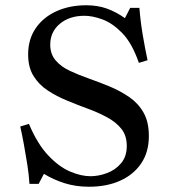

<svg xmlns="http://www.w3.org/2000/svg" viewBox="-20 -700 643 730"><path d="M171 -530Q171 -495 191 -471Q211 -447 245 -431Q279 -415 319 -401Q359 -387 398.5 -370.5Q438 -354 472 -330.5Q506 -307 526 -271.5Q546 -236 546 -183Q546 -122 517 -79Q488 -36 437 -13Q386 10 318 10Q268 10 225.5 -3.5Q183 -17 147 -39L127 -1H92Q90 -35 84 -73.5Q78 -112 71 -150Q64 -188 57 -219L90 -229Q122 -153 163 -109.5Q204 -66 246 -48Q288 -30 324 -30Q355 -30 387 -42Q419 -54 440.5 -79.5Q462 -105 462 -145Q462 -184 442 -209.5Q422 -235 388 -253.5Q354 -272 314.5 -286.5Q275 -301 235 -317.5Q195 -334 161.5 -356Q128 -378 107.5 -411Q87 -444 87 -493Q87 -551 116 -593Q145 -635 195 -657.5Q245 -680 308 -680Q351 -680 386 -667.5Q421 -655 455 -631L475 -670H510Q514 -619 522.5 -568.5Q531 -518 541 -471L508 -461Q482 -536 445 -574Q408 -612 370 -626Q332 -640 301 -640Q244 -640 207.5 -609.5Q171 -579 171 -530Z"/></svg>

Font: Brygada 1918 Medium
Style: Regular
Weight: 500
Designer: Mateusz Machalski | Borys Kosmynka | Przemek Hoffer
Foundry: NIEPODLEGLA 2018
Version: Version 3.006